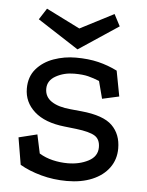

<svg xmlns="http://www.w3.org/2000/svg" viewBox="-48 -659 547 714"><g transform="rotate(5 225.0 -302.0)"><path d="M315 -366Q293 -375 273 -380Q253 -385 221 -385Q183 -385 152.5 -368Q122 -351 122 -320Q122 -290 147.5 -273Q173 -256 219 -252L260 -248Q342 -240 375 -207.5Q408 -175 408 -122Q408 -81 385.5 -50Q363 -19 322.5 -2Q282 15 228 15Q178 15 132 2.5Q86 -10 52 -30L35 -131L104 -148L119 -78Q142 -64 169.5 -57.5Q197 -51 225 -51Q269 -51 302.5 -68.5Q336 -86 336 -120Q336 -150 316 -162.5Q296 -175 246 -181L202 -186Q128 -194 89 -229Q50 -264 50 -315Q50 -359 75 -388Q100 -417 139.5 -431Q179 -445 222 -445Q269 -445 306 -436Q343 -427 377 -410L395 -315L332 -301ZM225 -476 72 -575 99 -617 225 -554 351 -619 374 -575Z"/></g></svg>

Font: Podkova VF Beta
Style: Regular
Weight: 400
Designer: Ilya Yudin
Foundry: Cyreal (www.cyreal.org)
Version: Version 2.100